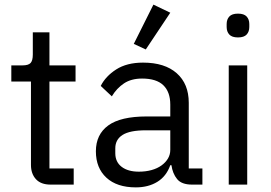

<svg xmlns="http://www.w3.org/2000/svg" viewBox="-20 -799 1175 831"><path d="M199 0Q157 0 135.5 -23.5Q114 -47 114 -85V-446H29V-516H77Q103 -516 112.5 -526.5Q122 -537 122 -563V-659H194V-516H307V-446H194V-70H299V0Z M811 0Q766 0 746.5 -24Q727 -48 722 -84H717Q700 -36 661 -12Q622 12 568 12Q486 12 440.5 -30Q395 -72 395 -144Q395 -217 448.5 -256Q502 -295 615 -295H717V-346Q717 -401 687 -430Q657 -459 595 -459Q548 -459 516.5 -438Q485 -417 464 -382L416 -427Q437 -469 483 -498.5Q529 -528 599 -528Q693 -528 745 -482Q797 -436 797 -354V-70H856V0ZM581 -56Q611 -56 636 -63Q661 -70 679 -83Q697 -96 707 -113Q717 -130 717 -150V-235H611Q542 -235 510.5 -215Q479 -195 479 -157V-136Q479 -98 506.5 -77Q534 -56 581 -56ZM611 -585 559 -609 644 -779 717 -744Z M1010 -637Q984 -637 972.5 -649.5Q961 -662 961 -682V-695Q961 -715 972.5 -727.5Q984 -740 1010 -740Q1036 -740 1047.5 -727.5Q1059 -715 1059 -695V-682Q1059 -662 1047.5 -649.5Q1036 -637 1010 -637ZM970 -516H1050V0H970Z"/></svg>

Font: IBM Plex Sans Thai
Style: Regular
Weight: 400
Designer: Mike Abbink, Paul van der Laan, Pieter van Rosmalen, Ben Mitchell, Mark Frömberg
Foundry: Bold Monday
Version: Version 1.1